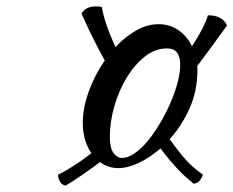

<svg xmlns="http://www.w3.org/2000/svg" viewBox="-20 -661 733 603"><path d="M600 -440Q600 -376 575.5 -321Q551 -266 513 -224Q544 -180 567.5 -155Q591 -130 617 -113Q614 -101 606.5 -93Q599 -85 588 -84Q574 -96 561.5 -107Q549 -118 537 -131Q525 -144 512 -159.5Q499 -175 484 -195Q451 -166 416 -149.5Q381 -133 351 -133Q320 -133 294 -152Q265 -130 235 -109.5Q205 -89 186 -78Q175 -80 169 -89.5Q163 -99 162 -112Q179 -120 208.5 -138.5Q238 -157 267 -180Q255 -197 247.5 -221Q240 -245 240 -276Q240 -321 258.5 -373Q277 -425 309 -471Q289 -507 271 -543.5Q253 -580 236 -618Q248 -641 283 -641Q287 -641 291 -640.5Q295 -640 300 -639Q308 -588 343 -513Q372 -545 407 -565Q442 -585 478 -585Q513 -585 540 -566.5Q567 -548 583 -516Q601 -543 614 -568Q627 -593 633 -613Q679 -613 693 -581Q670 -549 646.5 -517Q623 -485 599 -453Q600 -450 600 -446.5Q600 -443 600 -440ZM505 -509Q467 -509 434.5 -483Q402 -457 377.5 -416.5Q353 -376 339 -327Q325 -278 325 -231Q325 -196 336.5 -180.5Q348 -165 363 -165Q382 -165 403.5 -180Q425 -195 445 -219.5Q465 -244 483.5 -275.5Q502 -307 516 -339.5Q530 -372 538 -402.5Q546 -433 546 -457Q546 -509 505 -509Z"/></svg>

Font: Sweet Mavka Script
Style: Regular
Weight: 500
Designer: Pablo Impallari/Anastassiya Vishnevskaya
Foundry: Pablo Impallari/ Anastassiya Vishnevskaya
Version: Version 2.0/www.impallari.com/   behance.net/sweetcherry